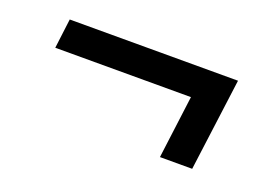

<svg xmlns="http://www.w3.org/2000/svg" viewBox="-52 -487 729 512"><g transform="rotate(20 313.0 -231.0)"><path d="M75 -361.5H552.5L518 -99H426.5L449.5 -277.5H64.5Z"/></g></svg>

Font: Merriweather 24pt
Style: Bold Italic
Weight: 700
Italic angle: -7.8°
Designer: Eben Sorkin
Foundry: Eben Sorkin
Version: Version 2.101